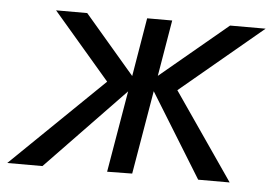

<svg xmlns="http://www.w3.org/2000/svg" viewBox="-71 -512 804 565"><g transform="rotate(5 330.5 -230.0)"><path d="M587 -460 388 -294 416 -460H342L313 -287L165 -460H73L241 -264L-31 0H73L305 -241L264 0L338 -1L380 -248L533 0H626L449 -257L692 -460Z"/></g></svg>

Font: Jost
Style: Italic
Weight: 400
Italic angle: -5°
Version: Version 3.710